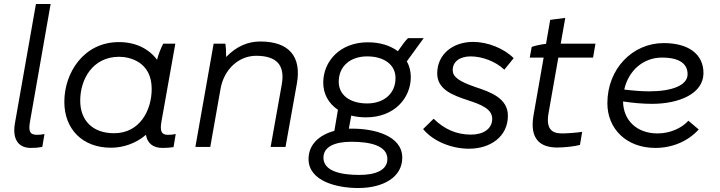

<svg xmlns="http://www.w3.org/2000/svg" viewBox="-20 -740 3625 967"><path d="M135 5C158 5 171 4 193 0L204 -65C191 -62 178 -61 167 -61C129 -61 123 -80 131 -127L235 -720H161L55 -118C42 -42 70 5 135 5Z M798 5C818 5 834 4 854 1L865 -65C852 -62 839 -61 825 -61C793 -61 785 -80 793 -127L863 -520H802C789 -495 778 -466 771 -439C730 -494 664 -528 579 -528C402 -528 304 -374 304 -227C304 -90 395 4 539 4C601 4 665 -18 715 -61C722 -19 750 5 798 5ZM580 -454C630 -454 744 -431 744 -292C744 -188 687 -69 554 -69C449 -69 384 -131 384 -233C384 -341 447 -454 580 -454Z M964 0H1039L1091 -294C1109 -393 1184 -459 1270 -459C1372 -459 1417 -413 1399 -314L1343 0H1418L1475 -318C1500 -456 1435 -531 1291 -531C1230 -531 1172 -508 1119 -453C1119 -477 1118 -502 1115 -520H1056Z M1824 -149C1967 -149 2049 -247 2049 -352C2049 -381 2042 -408 2029 -431L2114 -548H2035C2022 -536 2001 -507 1984 -482C1945 -511 1893 -527 1833 -527C1690 -527 1608 -429 1608 -324C1608 -265 1636 -218 1682 -187L1664 -81C1587 -60 1534 -12 1534 61C1534 173 1678 207 1784 207C1908 207 2006 154 2006 54C2006 -58 1862 -92 1756 -92H1737L1749 -158C1772 -152 1797 -149 1824 -149ZM1790 141C1699 141 1609 123 1609 54C1609 -1 1666 -26 1750 -26C1841 -26 1931 -8 1931 61C1931 116 1874 141 1790 141ZM1829 -219C1742 -219 1686 -262 1686 -328C1686 -407 1745 -456 1829 -456C1916 -456 1972 -413 1972 -347C1972 -268 1913 -219 1829 -219Z M2342 9C2451 9 2538 -53 2538 -157C2538 -245 2452 -276 2373 -302C2289 -331 2260 -354 2260 -387C2260 -431 2298 -456 2350 -456C2408 -456 2476 -431 2520 -389L2567 -447C2519 -496 2436 -529 2363 -529C2261 -529 2182 -467 2182 -370C2182 -289 2261 -260 2337 -235C2401 -214 2459 -192 2459 -142C2459 -90 2413 -62 2352 -62C2278 -62 2217 -90 2164 -142L2111 -90C2161 -29 2253 9 2342 9Z M2787 3C2823 3 2875 -3 2901 -10L2912 -76C2889 -72 2837 -68 2810 -68C2756 -68 2729 -94 2743 -172L2792 -450H2967L2979 -520H2804L2827 -650L2751 -640L2730 -519C2707 -517 2680 -511 2658 -504L2648 -450H2718L2667 -159C2647 -42 2698 3 2787 3Z M3281 5C3364 5 3444 -27 3499 -88L3447 -132C3414 -95 3355 -68 3292 -68C3185 -68 3119 -136 3118 -229C3165 -222 3215 -217 3264 -217C3400 -217 3523 -268 3523 -372C3523 -467 3448 -523 3323 -523C3165 -523 3039 -393 3039 -220C3039 -92 3134 5 3281 5ZM3124 -289C3145 -383 3218 -450 3314 -450C3405 -450 3443 -417 3443 -366C3443 -310 3364 -280 3250 -280C3209 -280 3165 -284 3124 -289Z"/></svg>

Font: Fixel Display
Style: Italic
Weight: 400
Italic angle: -10°
Designer: AlfaBravo + MacPaw
Foundry: Kyrylo Tkachov, Marchela Mozhyna, Serhii Makarenko, Maria Weinstein, Zakhar Kryvoshyya
Version: Version 1.210;Glyphs 3.2 (3217)